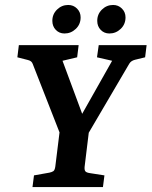

<svg xmlns="http://www.w3.org/2000/svg" viewBox="-20 -754 611 774"><path d="M231 -192 112 -496Q110 -502 105.5 -506Q101 -510 93 -512L50 -523L56 -572H297L291 -523L232 -509L324 -261H292L432 -509L371 -523L378 -572H571L565 -523L524 -513Q508 -509 501 -497L322 -192ZM111 0 117 -47 179 -58Q189 -60 195 -64Q201 -68 203 -83L222 -237H340L321 -81Q320 -68 324.5 -63Q329 -58 343 -56L401 -47L395 0ZM421 -619Q400 -619 386 -633.5Q372 -648 372 -670Q372 -697 391 -715.5Q410 -734 436 -734Q457 -734 471.5 -719.5Q486 -705 486 -684Q486 -656 466.5 -637.5Q447 -619 421 -619ZM240 -619Q219 -619 205 -633.5Q191 -648 191 -670Q191 -697 210 -715.5Q229 -734 255 -734Q276 -734 290.5 -719.5Q305 -705 305 -684Q305 -656 285.5 -637.5Q266 -619 240 -619Z"/></svg>

Font: Yrsa SemiBold
Style: Italic
Weight: 600
Italic angle: -7.10001°
Version: Version 2.004